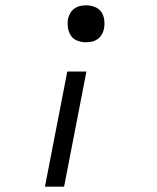

<svg xmlns="http://www.w3.org/2000/svg" viewBox="-20 -562 590 722"><path d="M303 -403Q287 -403 271 -409Q255 -415 246.5 -428Q238 -441 235.5 -458Q233 -475 236 -492Q239 -503 244.5 -513Q250 -523 260 -530Q270 -537 281 -539.5Q292 -542 304 -542Q320 -542 336 -536Q352 -530 361 -517Q370 -504 372 -487Q374 -470 371 -454Q369 -443 363 -432.5Q357 -422 347 -415Q337 -408 326 -405.5Q315 -403 303 -403ZM149 140 233 -293H305L221 140Z"/></svg>

Font: Lode
Style: Italic
Weight: 400
Italic angle: -11°
Monospace: yes
Designer: Belleve Invis
Foundry: Belleve Invis
Version: Version 29.2.0; ttfautohint (v1.8.3)